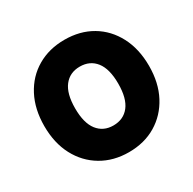

<svg xmlns="http://www.w3.org/2000/svg" viewBox="-128 -678 832 826"><g transform="rotate(-30 288.0 -265.0)"><path d="M288.1 14Q212 14 153 -21Q94 -56 61 -118.6Q28 -181.2 28 -265Q28 -349 61 -412Q94 -475 153 -509.5Q212 -544 288.1 -544Q365.2 -544 423.6 -509.5Q482 -475 515 -412Q548 -349 548 -265Q548 -181.2 515 -118.6Q482 -56 423.6 -21Q365.2 14 288.1 14ZM287.6 -119Q338 -119 366.5 -155.5Q395 -192 395 -265Q395 -338 366.5 -374.5Q338 -411 287.6 -411Q238 -411 209.5 -374.5Q181 -338 181 -265Q181 -192 209.5 -155.5Q238 -119 287.6 -119Z"/></g></svg>

Font: Radio Canada Big
Style: Regular
Weight: 400
Designer: Étienne Aubert Bonn
Foundry: Coppers and Brasses
Version: Version 1.001